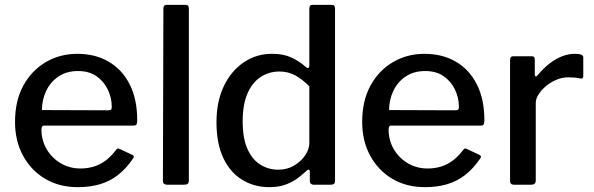

<svg xmlns="http://www.w3.org/2000/svg" viewBox="-20 -762 2450 792"><path d="M151 -228Q151 -183 172.5 -146.5Q194 -110 230.5 -88.5Q267 -67 312 -67Q358 -67 394 -86Q430 -105 460 -145Q463 -149 466 -149.5Q469 -150 475 -147L526 -123Q537 -118 528 -107Q500 -66 466.5 -40Q433 -14 392 -2Q351 10 301 10Q225 10 167 -24Q109 -58 75.5 -119Q42 -180 42 -259Q42 -346 76 -408.5Q110 -471 168.5 -505.5Q227 -540 299 -540Q373 -540 428.5 -507.5Q484 -475 515 -414Q546 -353 546 -266Q546 -257 544 -250.5Q542 -244 531 -244H161Q156 -244 153.5 -239.5Q151 -235 151 -228ZM424 -307Q435 -307 438 -310Q441 -313 441 -321Q441 -359 424.5 -393Q408 -427 377.5 -448Q347 -469 302 -469Q255 -469 221.5 -446.5Q188 -424 170.5 -387Q153 -350 153 -308Z M759 -19Q759 -8 754.5 -4Q750 0 738 0H670Q652 0 652 -16L654 -727Q654 -742 667 -742H746Q759 -742 759 -727Z M1274 0Q1267 0 1262.5 -4Q1258 -8 1258 -16V-54Q1258 -61 1254 -62Q1250 -63 1245 -58Q1232 -46 1212 -30Q1192 -14 1162 -2Q1132 10 1091 10Q1029 10 979.5 -20Q930 -50 901.5 -109.5Q873 -169 873 -258Q873 -343 903 -406Q933 -469 985 -504.5Q1037 -540 1102 -540Q1149 -540 1181.5 -525Q1214 -510 1240 -487Q1248 -480 1252 -481.5Q1256 -483 1256 -494V-727Q1256 -742 1269 -742H1349Q1362 -742 1362 -727V-17Q1362 -8 1358 -4Q1354 0 1343 0H1274ZM1256 -406Q1227 -435 1198 -451Q1169 -467 1133 -467Q1089 -467 1054.5 -444Q1020 -421 1000.5 -375.5Q981 -330 981 -261Q981 -191 1001 -147Q1021 -103 1054.5 -82.5Q1088 -62 1128 -62Q1164 -62 1193 -79Q1222 -96 1239 -121.5Q1256 -147 1256 -172V-406Z M1583 -228Q1583 -183 1604.5 -146.5Q1626 -110 1662.5 -88.5Q1699 -67 1744 -67Q1790 -67 1826 -86Q1862 -105 1892 -145Q1895 -149 1898 -149.5Q1901 -150 1907 -147L1958 -123Q1969 -118 1960 -107Q1932 -66 1898.5 -40Q1865 -14 1824 -2Q1783 10 1733 10Q1657 10 1599 -24Q1541 -58 1507.5 -119Q1474 -180 1474 -259Q1474 -346 1508 -408.5Q1542 -471 1600.5 -505.5Q1659 -540 1731 -540Q1805 -540 1860.5 -507.5Q1916 -475 1947 -414Q1978 -353 1978 -266Q1978 -257 1976 -250.5Q1974 -244 1963 -244H1593Q1588 -244 1585.5 -239.5Q1583 -235 1583 -228ZM1856 -307Q1867 -307 1870 -310Q1873 -313 1873 -321Q1873 -359 1856.5 -393Q1840 -427 1809.5 -448Q1779 -469 1734 -469Q1687 -469 1653.5 -446.5Q1620 -424 1602.5 -387Q1585 -350 1585 -308Z M2100 0Q2092 0 2088 -4Q2084 -8 2084 -16V-515Q2084 -530 2097 -530H2174Q2186 -530 2186 -517V-454Q2186 -448 2189.5 -447Q2193 -446 2197 -451Q2222 -481 2247.5 -500.5Q2273 -520 2299 -530Q2325 -540 2351 -540Q2386 -540 2386 -526V-448Q2386 -436 2375 -438Q2363 -441 2349.5 -442Q2336 -443 2322 -443Q2301 -443 2278 -434Q2255 -425 2235.5 -409.5Q2216 -394 2203 -375Q2190 -356 2190 -336V-17Q2190 0 2171 0H2100Z"/></svg>

Font: Libre Franklin Thin Medium
Style: Regular
Weight: 500
Version: Version 3.000